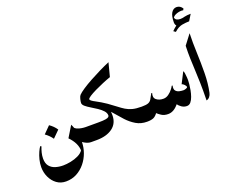

<svg xmlns="http://www.w3.org/2000/svg" viewBox="-147 -1015 1814 1492"><g transform="rotate(-20 759.5 -269.0)"><path d="M450.2 -124.5Q460.4 -124.5 467 -113.8Q473.6 -103 477.1 -88.4Q480.5 -73.7 480.5 -62.5Q480.5 -50.8 477.1 -36.1Q473.6 -21.5 467 -10.7Q460.4 0 450.2 0Q426.8 0 398.9 -15.9Q371.1 -31.7 360.4 -47.9V-155.8Q365.2 -145 381.3 -137.9Q397.5 -130.9 416.7 -127.7Q436 -124.5 450.2 -124.5ZM351.1 -180.2Q369.6 -142.6 376.7 -102.1Q383.8 -61.5 383.8 -27.8Q383.8 17.6 368.2 61.5Q352.5 105.5 323.2 141.6Q293.9 177.7 253.7 199.2Q213.4 220.7 164.1 220.7Q120.6 220.7 88.1 196.8Q55.7 172.9 37.6 134Q19.5 95.2 19.5 50.8Q19.5 19.5 27.3 -11.2Q35.2 -42 46.4 -67.1Q57.6 -92.3 67.9 -106L76.7 -101.6Q67.9 -79.6 61.8 -55.7Q55.7 -31.7 55.7 -6.8Q55.7 32.2 73.5 54.7Q91.3 77.1 121.1 86.7Q150.9 96.2 186 96.2Q212.9 96.2 247.6 89.6Q282.2 83 312.7 68.1Q343.3 53.2 357.4 29.3L355 39.1Q355.5 -25.9 294.9 -87.9ZM188 -235.4Q222.2 -212.4 244.1 -179.2L188 -123.5Q166 -155.3 132.3 -179.2Z M789.6 -537.6 760.3 -424.8Q730.5 -414.6 694.3 -399.4Q658.2 -384.3 625.5 -368.4Q592.8 -352.5 571.8 -338.9Q550.8 -325.2 550.8 -317.9Q550.8 -310.1 563.5 -301.8Q576.2 -293.5 595.2 -281.7Q614.3 -270 633.3 -252Q652.3 -233.9 665 -207Q677.7 -180.2 677.7 -141.1Q677.7 -72.8 628.2 -36.4Q578.6 0 496.6 0H450.2Q439.9 0 431.4 -18.3Q422.9 -36.6 422.9 -62.5Q422.9 -87.9 431.4 -106.2Q439.9 -124.5 450.2 -124.5H555.2Q598.1 -124.5 617.4 -128.2Q636.7 -131.8 641.8 -137.5Q647 -143.1 647.5 -148.9Q647.5 -169.9 630.6 -188.5Q613.8 -207 589.1 -223.4Q564.5 -239.7 539.6 -254.6Q514.6 -269.5 497.8 -283.7Q481 -297.9 481 -312Q481 -323.7 486.1 -344.2Q491.2 -364.7 499 -373.5Q513.2 -388.7 545.7 -410.2Q578.1 -431.6 620.4 -454.8Q662.6 -478 707 -499.8Q751.5 -521.5 789.6 -537.6ZM579.6 -292Q635.7 -262.2 672.4 -236.6Q709 -210.9 735.1 -190.4Q761.2 -169.9 785.4 -155Q809.6 -140.1 839.4 -132.3Q869.1 -124.5 914.1 -124.5Q926.8 -124.5 933.8 -102.8Q940.9 -81.1 940.9 -62Q940.9 -41.5 933.3 -20.8Q925.8 0 914.1 0Q863.3 0 823.7 -23.7Q784.2 -47.4 752.7 -81.5Q721.2 -115.7 694.1 -148.2Q667 -180.7 640.6 -198.2Z M914.1 0Q906.2 0 900.6 -10.7Q895 -21.5 892.3 -35.9Q889.6 -50.3 889.6 -62Q889.6 -73.2 892.3 -87.9Q895 -102.5 900.6 -113.5Q906.2 -124.5 914.1 -124.5Q951.7 -124.5 968.8 -131.1Q985.8 -137.7 995.4 -153.6Q1004.9 -169.4 1019.5 -197.3H1026.9Q1014.6 -161.1 1036.9 -142.8Q1059.1 -124.5 1094.7 -124.5Q1118.2 -124.5 1138.4 -139.4Q1158.7 -154.3 1172.1 -171.9Q1185.5 -189.5 1188.5 -197.3H1195.8Q1189 -168.5 1200.2 -154.8Q1211.4 -141.1 1230.2 -137.2Q1249 -133.3 1264.2 -133.3Q1271.5 -133.3 1284.4 -137.7Q1297.4 -142.1 1297.4 -148.4Q1297.4 -156.7 1285.6 -168.7Q1273.9 -180.7 1265.1 -182.1L1311.5 -272.9Q1316.4 -269 1318.8 -252.2Q1321.3 -235.4 1322.3 -218.3Q1323.2 -201.2 1323.2 -195.8Q1323.2 -185.1 1321.3 -163.3Q1319.3 -141.6 1314.5 -115.2Q1309.6 -88.9 1301 -64.5Q1292.5 -40 1279.3 -24.4Q1266.1 -8.8 1247.1 -8.8Q1224.1 -8.8 1204.8 -21.5Q1185.5 -34.2 1172.4 -53.2L1179.2 -53.7Q1138.2 0 1088.9 0Q1056.2 0 1034.2 -14.4Q1012.2 -28.8 999.5 -41.5L1005.4 -43.9Q987.3 -17.1 967.5 -8.5Q947.8 0 914.1 0Z M1393.6 -617.7Q1381.8 -624 1377.2 -633.1Q1372.6 -642.1 1372.6 -653.3Q1372.6 -706.5 1388.9 -732.9Q1405.3 -759.3 1432.1 -759.3Q1461.9 -759.3 1480 -730.5L1473.6 -718.3Q1468.3 -719.7 1460 -719.7Q1435.1 -719.7 1411.1 -709.5Q1387.2 -699.2 1383.3 -681.6L1385.3 -692.9Q1387.2 -676.8 1399.2 -669.4Q1411.1 -662.1 1429.7 -662.1Q1444.3 -662.1 1463.9 -666.5ZM1518.6 -672.9 1487.3 -621.6Q1460.9 -621.6 1428.7 -616Q1396.5 -610.4 1362.3 -579.6L1345.2 -591.8Q1378.4 -626 1418.2 -649.4Q1458 -672.9 1518.6 -672.9Z M1397 -452.1 1459 -533.7Q1456.5 -457 1460 -372.1Q1463.4 -287.1 1462.4 -203.1Q1461.4 -119.1 1445.8 -45.9Q1441.9 -27.3 1430.9 -14.2Q1419.9 -1 1404.3 2.4Q1406.2 -83.5 1404.5 -144.5Q1402.8 -205.6 1400.4 -253.7Q1397.9 -301.8 1396.5 -348.1Q1395 -394.5 1397 -452.1Z"/></g></svg>

Font: Lateef
Style: Bold
Weight: 700
Designer: SIL International
Foundry: SIL International
Version: Version 4.200